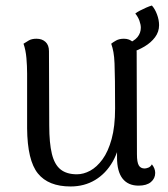

<svg xmlns="http://www.w3.org/2000/svg" viewBox="-20 -661 606 694"><path d="M428 -521Q448 -521 461 -508.5Q474 -496 474 -473L475 -103Q475 -75 481.5 -63.5Q488 -52 503 -52Q508 -52 516 -55Q524 -58 529 -67Q541 -52 541 -36Q541 -16 525.5 -3Q510 10 481 10Q443 10 423 -15.5Q403 -41 403 -92V-163L418 -181Q412 -120 387.5 -77Q363 -34 324 -10.5Q285 13 235 13Q155 13 117 -34Q79 -81 78 -197V-395Q78 -422 75.5 -451Q73 -480 65 -503Q74 -509 84.5 -515Q95 -521 112 -521Q132 -521 144.5 -509.5Q157 -498 157 -476L158 -207Q158 -144 167.5 -105Q177 -66 199 -48.5Q221 -31 258 -31Q282 -31 306 -44Q330 -57 350.5 -85Q371 -113 383.5 -158.5Q396 -204 396 -269Q396 -329 395.5 -368Q395 -407 394 -431.5Q393 -456 390 -472.5Q387 -489 382 -503Q388 -508 399.5 -514.5Q411 -521 428 -521ZM448 -469 435 -501Q465 -512 477 -527Q489 -542 489 -561Q489 -572 484 -586Q479 -600 469 -612Q475 -617 485.5 -622.5Q496 -628 508.5 -633.5Q521 -639 529 -641Q540 -629 547.5 -609Q555 -589 555 -570Q555 -546 540.5 -526.5Q526 -507 502.5 -493Q479 -479 448 -469Z"/></svg>

Font: Arima
Style: Regular
Weight: 400
Designer: Joana Correia and Natanael Gama
Foundry: NDISCOVER
Version: Version 1.101;gftools[0.9.23]